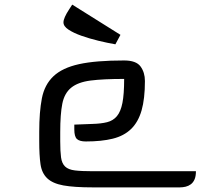

<svg xmlns="http://www.w3.org/2000/svg" viewBox="-20 -812 869 832"><path d="M241 -200Q241 -156 244.5 -130Q248 -104 262 -90.5Q276 -77 304.5 -73.5Q333 -70 383 -70H829Q829 -48 823 -34.5Q817 -21 807 -13.5Q797 -6 784.5 -3Q772 0 759 0H383Q301 0 254.5 -8.5Q208 -17 184.5 -39.5Q161 -62 155.5 -100.5Q150 -139 150 -200V-241Q150 -327 161.5 -386Q173 -445 211.5 -481.5Q250 -518 322.5 -534Q395 -550 518 -550Q570 -550 589 -524Q608 -498 608 -461Q608 -384 593.5 -333.5Q579 -283 548 -253Q517 -223 468.5 -211Q420 -199 352 -199Q325 -199 313.5 -209.5Q302 -220 302 -251V-272L381 -275Q418 -276 444 -282.5Q470 -289 486.5 -308.5Q503 -328 510.5 -366Q518 -404 518 -470Q427 -470 372.5 -463Q318 -456 288.5 -432Q259 -408 250 -362.5Q241 -317 241 -240ZM480 -620Q445 -626 406 -635.5Q367 -645 333 -657Q299 -669 277 -683.5Q255 -698 255 -715Q255 -734 280 -772L293 -792L502 -661Z"/></svg>

Font: Warnes
Style: Regular
Weight: 400
Designer: Eduardo Rodriguez Tunni
Foundry: Eduardo Rodriguez Tunni
Version: Version 1.001